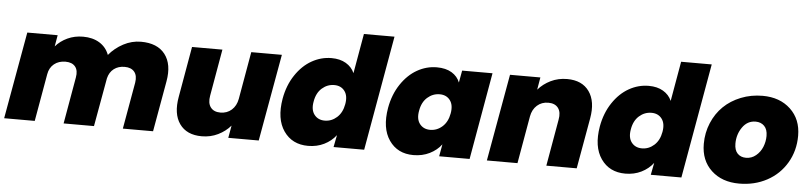

<svg xmlns="http://www.w3.org/2000/svg" viewBox="-44 -983 5202 1233"><g transform="rotate(5 2556.5 -366.5)"><path d="M770 0 823.2 -300.8Q830.6 -346.2 810.1 -371.1Q789.6 -396 747.1 -396Q706.5 -396 678.2 -374.5Q649.9 -353 640.1 -313L584 0H388.2L440.9 -300.8Q449.2 -346.2 429 -371.1Q408.7 -396 366.2 -396Q322.3 -396 292.7 -372.1Q263.2 -348.1 255.9 -306.2L202.1 0H4.9L105 -561H300.8L288.1 -487.8Q318.8 -523.4 364.5 -544.7Q410.2 -565.9 464.8 -565.9Q526.9 -565.9 570.6 -539.1Q614.3 -512.2 632.8 -462.9Q670.9 -508.8 724.9 -537.4Q778.8 -565.9 837.9 -565.9Q943.8 -565.9 993.2 -502Q1042.5 -438 1022.9 -327.1L964.8 0Z M1746.1 -561 1646 0H1449.7L1463.9 -80.1Q1431.2 -42 1383.3 -18.6Q1335.4 4.9 1278.8 4.9Q1181.2 4.9 1135.5 -59.6Q1089.8 -124 1109.9 -234.9L1167 -561H1362.8L1310.1 -259.8Q1301.3 -211.9 1321.5 -184.6Q1341.8 -157.2 1384.8 -157.2Q1427.7 -157.2 1457.3 -183.6Q1486.8 -210 1495.1 -254.9L1548.8 -561Z M1775.4 -280.8Q1791 -368.2 1835 -434.1Q1878.9 -500 1939 -533.9Q1999 -567.9 2066.4 -567.9Q2121.1 -567.9 2159.2 -545.4Q2197.3 -522.9 2214.4 -483.9L2259.3 -740.2H2456.5L2325.7 0H2128.4L2143.6 -78.1Q2113.8 -39.1 2067.4 -16.1Q2021 6.8 1964.4 6.8Q1861.3 6.8 1807.1 -71.3Q1752.9 -149.4 1775.4 -280.8ZM2179.2 -280.8Q2189 -335 2165.5 -366Q2142.1 -397 2098.6 -397Q2054.2 -397 2019.5 -366.5Q1984.9 -335.9 1975.6 -280.8Q1965.3 -226.6 1989.3 -195.3Q2013.2 -164.1 2056.6 -164.1Q2100.6 -164.1 2135 -194.8Q2169.4 -225.6 2179.2 -280.8Z M2455.1 -280.8Q2470.7 -368.2 2514.6 -434.1Q2558.6 -500 2618.4 -533.9Q2678.2 -567.9 2745.1 -567.9Q2803.2 -567.9 2841.1 -544.9Q2878.9 -522 2894 -482.9L2908.2 -561H3104L3005.4 0H2809.1L2823.2 -78.1Q2794.4 -39.6 2747.6 -16.4Q2700.7 6.8 2643.1 6.8Q2540.5 6.8 2486.6 -71.3Q2432.6 -149.4 2455.1 -280.8ZM2858.9 -280.8Q2868.7 -335 2845.2 -366Q2821.8 -397 2778.3 -397Q2733.9 -397 2699.2 -366.5Q2664.6 -335.9 2655.3 -280.8Q2645 -226.6 2668.9 -195.3Q2692.9 -164.1 2736.3 -164.1Q2780.3 -164.1 2814.7 -194.8Q2849.1 -225.6 2858.9 -280.8Z M3500 0 3552.7 -300.8Q3562 -349.1 3541.7 -376.5Q3521.5 -403.8 3478 -403.8Q3435.1 -403.8 3405.5 -377.4Q3376 -351.1 3367.7 -306.2L3314 0H3116.7L3216.8 -561H3412.6L3398.9 -481Q3431.6 -519 3479.7 -542.5Q3527.8 -565.9 3585 -565.9Q3681.6 -565.9 3727.5 -501.5Q3773.4 -437 3753.9 -327.1L3695.8 0Z M3820.3 -280.8Q3835.9 -368.2 3879.9 -434.1Q3923.8 -500 3983.9 -533.9Q4043.9 -567.9 4111.3 -567.9Q4166 -567.9 4204.1 -545.4Q4242.2 -522.9 4259.3 -483.9L4304.2 -740.2H4501.5L4370.6 0H4173.3L4188.5 -78.1Q4158.7 -39.1 4112.3 -16.1Q4065.9 6.8 4009.3 6.8Q3906.2 6.8 3852.1 -71.3Q3797.9 -149.4 3820.3 -280.8ZM4224.1 -280.8Q4233.9 -335 4210.4 -366Q4187 -397 4143.6 -397Q4099.1 -397 4064.5 -366.5Q4029.8 -335.9 4020.5 -280.8Q4010.3 -226.6 4034.2 -195.3Q4058.1 -164.1 4101.6 -164.1Q4145.5 -164.1 4179.9 -194.8Q4214.4 -225.6 4224.1 -280.8Z M5094.2 -332Q5094.2 -235.4 5048.3 -157.5Q5002.4 -79.6 4922.4 -36.4Q4842.3 6.8 4743.2 6.8Q4631.8 6.8 4563.5 -57.1Q4495.1 -121.1 4495.1 -228Q4495.1 -299.8 4521.7 -363Q4548.3 -426.3 4594.5 -471.2Q4640.6 -516.1 4705.8 -542Q4771 -567.9 4845.2 -567.9Q4956.1 -567.9 5025.1 -503.2Q5094.2 -438.5 5094.2 -332ZM4697.3 -247.1Q4697.3 -205.1 4717.8 -183.6Q4738.3 -162.1 4772.9 -162.1Q4808.6 -162.1 4836.4 -185.1Q4864.3 -208 4878.2 -242.2Q4892.1 -276.4 4892.1 -313Q4892.1 -355.5 4870.6 -377.2Q4849.1 -398.9 4814.9 -398.9Q4761.7 -398.9 4729.5 -352.5Q4697.3 -306.2 4697.3 -247.1Z"/></g></svg>

Font: Poppins ExtraBold
Style: Italic
Weight: 800
Italic angle: -10°
Designer: Ninad Kale (Devanagari), Jonny Pinhorn (Latin)
Foundry: Indian Type Foundry
Version: Version 3.200;PS 1.000;hotconv 16.6.54;makeotf.lib2.5.65590